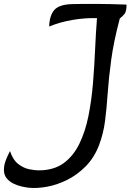

<svg xmlns="http://www.w3.org/2000/svg" viewBox="-91 -754 654 962"><path d="M51.8 186.5Q39.6 185.1 19 180.7Q-1.5 176.3 -22.2 166.5Q-43 156.7 -57.1 139.9Q-71.3 123 -71.3 97.7Q-71.3 74.7 -63 52Q-54.7 29.3 -41 2.9Q-25.9 47.9 1.2 68.4Q28.3 88.9 56.6 94.2Q85 99.6 102.5 99.6Q177.7 99.6 227.1 64Q276.4 28.3 306.4 -33.2Q336.4 -94.7 352.1 -172.6Q367.7 -250.5 374.8 -336.2Q381.8 -421.9 385.5 -506.1Q389.2 -590.3 395 -663.1Q335.9 -665 272.9 -654.3Q210 -643.6 155.3 -621.1Q157.2 -677.2 181.4 -704.3Q205.6 -731.4 269 -733.4Q326.7 -734.9 396.7 -734.4Q466.8 -733.9 543 -731Q543 -697.8 533.7 -685.3Q524.4 -672.9 509.3 -661.6Q478.5 -545.9 466.1 -453.4Q453.6 -360.8 448.5 -285.6Q443.4 -210.4 435.3 -147.7Q427.2 -85 405.8 -28.3Q381.8 35.2 339.1 78.6Q296.4 122.1 245.1 147.5Q193.8 172.9 143.1 181.9Q92.3 190.9 51.8 186.5Z"/></svg>

Font: Lumanosimo
Style: Regular
Weight: 400
Designer: The DocRepair Project, Eduardo Rodriguez Tunni
Foundry: Google
Version: Version 1.010